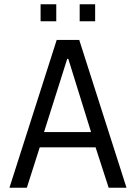

<svg xmlns="http://www.w3.org/2000/svg" viewBox="-20 -874 633 894"><path d="M24 0ZM486 0 425 -188H165L105 0H24L244 -688H349L569 0ZM298 -600H293L185 -259H404ZM169 -775V-854H242V-775ZM351 -775V-854H423V-775Z"/></svg>

Font: Assailand
Style: Regular
Weight: 400
Designer: Hector Gatti with collaboration of the Omnibus-Type team
Foundry: Omnibus-Type
Version: Version 0.072;October 19, 2019;FontCreator 12.0.0.2547 64-bi